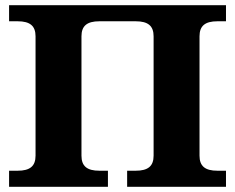

<svg xmlns="http://www.w3.org/2000/svg" viewBox="-20 -720 906 740"><path d="M294 -120V-580C294 -620 315 -638 363 -638H503C551 -638 572 -620 572 -580V-120C572 -80 551 -62 503 -62H470V0H851V-62H818C770 -62 749 -80 749 -120V-580C749 -620 770 -638 818 -638H851V-700H15V-638H48C96 -638 117 -620 117 -580V-120C117 -80 96 -62 48 -62H15V0H396V-62H363C315 -62 294 -80 294 -120Z"/></svg>

Font: LT Superior Serif ExtraBold
Style: Regular
Weight: 800
Designer: Daniel Lyons
Foundry: LyonsType
Version: Version 2.120;FEAKit 1.0